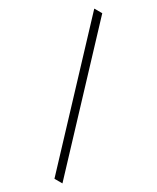

<svg xmlns="http://www.w3.org/2000/svg" viewBox="-211 -815 783 956"><g transform="rotate(30 180.0 -336.5)"><path d="M328 80H282L30 -753H76Z"/></g></svg>

Font: DM Sans 16pt ExtraLight
Style: Regular
Weight: 250
Version: Version 4.004;gftools[0.9.30]